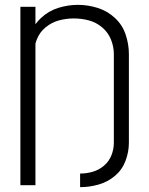

<svg xmlns="http://www.w3.org/2000/svg" viewBox="-20 -763 615 791"><path d="M310 8V-48Q337 -48 362.5 -55.5Q388 -63 408.5 -80.5Q429 -98 439 -123Q449 -148 449 -175H511Q511 -137 497 -100Q483 -63 453 -38Q423 -13 385.5 -2.5Q348 8 310 8ZM64 0V-735H126V-663Q136 -677 149 -689Q180 -718 220 -730.5Q260 -743 301 -743Q342 -743 382 -730.5Q422 -718 453 -689.5Q484 -661 497.5 -621Q511 -581 511 -540V-175H449V-540Q449 -571 437 -600.5Q425 -630 400.5 -650.5Q376 -671 346 -679Q316 -687 284 -687Q253 -687 223 -679Q193 -671 168 -650.5Q143 -630 132 -601Q128 -592 126 -583V0Z"/></svg>

Font: Jozsika Light
Style: Regular
Weight: 300
Monospace: yes
Designer: Belleve Invis
Foundry: Belleve Invis
Version: 2.1.0